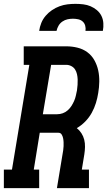

<svg xmlns="http://www.w3.org/2000/svg" viewBox="-39 -975 559 995"><path d="M-19 0V-96H23L113 -639H84V-735H304Q334 -735 362.5 -728Q391 -721 413.5 -704.5Q436 -688 450 -663Q464 -638 470 -610Q476 -582 475.5 -552Q475 -522 470 -493Q466 -467 458 -441Q450 -415 436.5 -390.5Q423 -366 403 -345.5Q383 -325 359 -311Q359 -311 359 -311Q359 -311 359 -311Q373 -300 383 -284.5Q393 -269 397.5 -251Q402 -233 401.5 -213.5Q401 -194 398 -175L385 -96H422V0H256L285 -175Q287 -185 288.5 -196Q290 -207 290.5 -217.5Q291 -228 290.5 -238.5Q290 -249 288 -259Q286 -269 280.5 -278Q275 -287 264 -287H167L136 -96H164V0ZM183 -383H257Q272 -383 286 -388Q300 -393 311.5 -403Q323 -413 331 -425.5Q339 -438 345 -451.5Q351 -465 354 -479Q357 -493 360 -507Q362 -521 363 -535.5Q364 -550 363.5 -563.5Q363 -577 360 -590.5Q357 -604 350 -615Q343 -626 330.5 -632.5Q318 -639 304 -639H226ZM164 -815Q167 -836 175 -856Q183 -876 197.5 -893Q212 -910 230.5 -922.5Q249 -935 269.5 -942.5Q290 -950 310.5 -952.5Q331 -955 352 -955Q373 -955 393 -952.5Q413 -950 430.5 -942.5Q448 -935 463 -922.5Q478 -910 486.5 -893Q495 -876 496.5 -855.5Q498 -835 494 -815H404Q406 -829 402.5 -842Q399 -855 389.5 -863.5Q380 -872 366.5 -875Q353 -878 339 -878Q325 -878 311 -875Q297 -872 284.5 -863.5Q272 -855 264.5 -842Q257 -829 254 -815Z"/></svg>

Font: Iosevka Gothic
Style: Bold Italic
Weight: 700
Italic angle: -9°
Monospace: yes
Designer: Belleve Invis
Foundry: Belleve Invis
Version: Version 15.5.1; ttfautohint (v1.8.4)